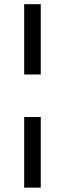

<svg xmlns="http://www.w3.org/2000/svg" viewBox="-20 -747 306 904"><path d="M93.8 -196V136.4H171.9V-196ZM93.8 -396.3H171.9V-727.3H93.8Z"/></svg>

Font: Margiela Sans
Style: Regular
Weight: 400
Designer: Stefan Endress, Andreas Faust
Version: Version 1.100;FEAKit 1.0